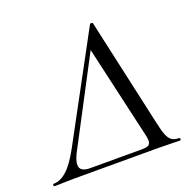

<svg xmlns="http://www.w3.org/2000/svg" viewBox="-150 -765 890 885"><g transform="rotate(-20 295.0 -322.5)"><path d="M479 0H64L14 1Q1 2 -28 2Q-33 2 -33 -4Q-33 -10 -28 -10Q4 -10 36 -38.5Q68 -67 104 -133L380 -644Q381 -647 387 -646.5Q393 -646 394 -644L512 -112Q521 -70 529.5 -49Q538 -28 551 -19Q564 -10 587 -10Q591 -10 591 -4Q591 2 587 2Q553 2 536 1ZM450 -48Q450 -61 446 -76L342 -531L128 -124Q103 -80 103 -54Q103 -20 154 -20H408Q431 -20 440.5 -26Q450 -32 450 -48Z"/></g></svg>

Font: CormorantInfant-MediumItalic
Style: Italic
Weight: 500
Italic angle: -10°
Designer: Christian Thalmann (Catharsis Fonts)
Foundry: Catharsis Fonts
Version: Version 3.303